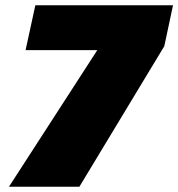

<svg xmlns="http://www.w3.org/2000/svg" viewBox="-20 -708 676 728"><path d="M14 0 349 -518H77L114 -688H636L603 -533L281 0Z"/></svg>

Font: Saira Thin Black
Style: Italic
Weight: 900
Italic angle: -12°
Version: Version 1.101